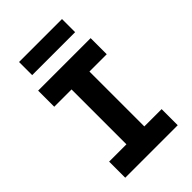

<svg xmlns="http://www.w3.org/2000/svg" viewBox="-269 -1034 1138 1138"><g transform="rotate(-45 300.0 -465.0)"><path d="M120 -820H480V-930H120ZM80 0H520V-135H375V-595H520V-730H80V-595H225V-135H80Z"/></g></svg>

Font: JetBrains Mono ExtraBold
Style: Regular
Weight: 800
Monospace: yes
Designer: Philipp Nurullin, Konstantin Bulenkov
Foundry: JetBrains
Version: Version 2.305